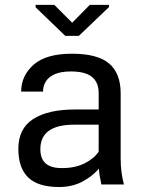

<svg xmlns="http://www.w3.org/2000/svg" viewBox="-20 -759 588 790"><path d="M237 -67.5Q290 -67.5 329.2 -87.5Q368.5 -107.5 386 -135.5V-246H285.5Q146 -246 146 -145Q146 -67.5 232.5 -67.5ZM223.5 10.5Q136.5 10.5 96 -28.8Q55.5 -68 55.5 -146.5Q55.5 -230 116.5 -269.2Q177.5 -308.5 288.5 -308.5H386V-375.5Q386 -420 358.5 -442.5Q331 -465 271.5 -465Q231.5 -465 206 -454Q180.5 -443 168.8 -424.2Q157 -405.5 157 -382H67Q67 -447 118 -492.5Q169 -538 276.5 -538Q381 -538 428.8 -497.8Q476.5 -457.5 476.5 -374.5V-106.5Q476.5 -48.5 490 0H397Q388.5 -38 387 -65Q359 -32.5 317.5 -11Q276 10.5 223.5 10.5ZM304.5 -611.5H248.5L126.5 -729V-739H203.5L277 -665.5L349.5 -739H428.5V-730Z"/></svg>

Font: Roberto Sans
Style: Regular
Weight: 400
Designer: Google (font) & Cristiano Sobral (main changes)
Version: Version 1.500; ttfautohint (v1.8.4.7-5d5b-dirty)